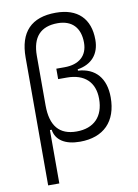

<svg xmlns="http://www.w3.org/2000/svg" viewBox="-103 -809 791 1100"><g transform="rotate(-10 293.0 -258.5)"><path d="M309.6 9.8C447.8 9.8 526.4 -70.3 526.4 -210C526.4 -321.3 469.2 -387.2 368.2 -393.1V-400.9C450.7 -414.1 497.1 -467.3 497.1 -550.3C497.1 -673.3 426.8 -742.2 300.3 -742.2C157.7 -742.2 85.9 -667.5 85.9 -519V224.6H150.9V-85.9H161.1C169.9 -24.9 223.1 9.8 309.6 9.8ZM150.9 -229.5V-517.6C150.9 -626.5 201.2 -681.2 300.3 -681.2C383.3 -681.2 430.2 -632.3 430.2 -545.4C430.2 -469.2 380.9 -425.8 295.9 -425.8H248V-365.2H298.8C401.4 -365.2 459.5 -310.1 459.5 -213.4C459.5 -110.4 401.4 -51.3 300.8 -51.3C200.7 -51.3 150.9 -109.9 150.9 -229.5Z"/></g></svg>

Font: Cascadia Mono Light
Style: Regular
Weight: 300
Monospace: yes
Designer: Aaron Bell
Foundry: Saja Typeworks
Version: Version 2404.023